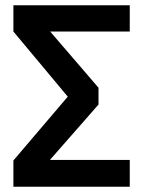

<svg xmlns="http://www.w3.org/2000/svg" viewBox="-20 -711 541 731"><path d="M355 -313 170 -102H474V0H31V-100L238 -343L31 -591V-691H474V-591H171L355 -377Z"/></svg>

Font: Qnwhxotralxmqkhsjrfbfhwcoqn
Style: Regular
Weight: 500
Designer: Carrois Corporate & Edenspiekermann
Foundry: Carrois Corporate GbR & Edenspiekermann AG
Version: Version 2.001